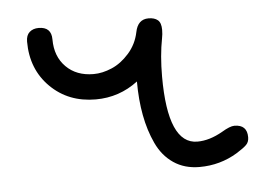

<svg xmlns="http://www.w3.org/2000/svg" viewBox="-36 -406 653 453"><g transform="rotate(-5 290.0 -180.0)"><path d="M40 -330.1Q40 -345.2 48.3 -352.5Q56.6 -359.9 69.8 -359.9Q100.1 -359.9 100.1 -330.1Q100.1 -289.6 124.8 -264.9Q149.4 -240.2 189.9 -240.2Q210.9 -240.2 233.2 -249.8Q255.4 -259.3 274.2 -280.5Q293 -301.8 298.8 -330.1Q304.7 -359.9 330.1 -359.9Q344.2 -359.9 352.1 -353.3Q359.9 -346.7 359.9 -330.1Q359.9 -319.8 357.9 -310.1Q350.1 -270 350.1 -220.2Q350.1 -60.1 419.9 -60.1Q448.7 -60.1 480 -78.1Q499.5 -89.8 509.8 -89.8Q540 -89.8 540 -60.1Q540 -48.8 533.4 -42.2Q526.9 -35.6 509.8 -24.9Q468.8 0 419.9 0Q384.3 0 358.4 -17.6Q332.5 -35.2 318.1 -66.2Q303.7 -97.2 296.9 -133.8Q290 -170.4 290 -213.9Q245.6 -180.2 189.9 -180.2Q125 -180.2 82.5 -222.4Q40 -264.6 40 -330.1Z"/></g></svg>

Font: Pecita
Style: Book
Weight: 400
Width: 6
Version: Version 3.4.1